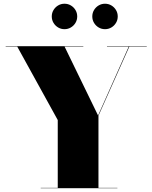

<svg xmlns="http://www.w3.org/2000/svg" viewBox="-20 -994 804 1014"><path d="M467.4 -907.1Q467.4 -925.6 476.5 -940.8Q485.6 -956.1 500.9 -965.2Q516.1 -974.3 534.6 -974.3Q553.1 -974.3 568.3 -965.2Q583.6 -956.1 592.7 -940.8Q601.8 -925.6 601.8 -907.1Q601.8 -888.6 592.7 -873.4Q583.6 -858.1 568.3 -849Q553.1 -839.9 534.6 -839.9Q516.1 -839.9 500.9 -849Q485.6 -858.1 476.5 -873.4Q467.4 -888.6 467.4 -907.1ZM253.4 -907.1Q253.4 -925.6 262.5 -940.8Q271.6 -956.1 286.9 -965.2Q302.1 -974.3 320.6 -974.3Q339.1 -974.3 354.3 -965.2Q369.6 -956.1 378.7 -940.8Q387.8 -925.6 387.8 -907.1Q387.8 -888.6 378.7 -873.4Q369.6 -858.1 354.3 -849Q339.1 -839.9 320.6 -839.9Q302.1 -839.9 286.9 -849Q271.6 -858.1 262.5 -873.4Q253.4 -888.6 253.4 -907.1ZM195 -2H285V-360L71 -748H10V-750H420V-748H321L498 -384L660 -748H545V-750H755V-748H663L500 -383V-2H600V0H195Z"/></svg>

Font: Bodoni* 96pt Fatface
Style: Regular
Weight: 900
Version: Version 2.3